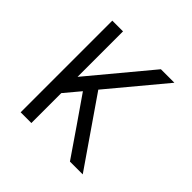

<svg xmlns="http://www.w3.org/2000/svg" viewBox="-142 -657 785 785"><g transform="rotate(45 250.0 -265.0)"><path d="M80 0H142V-173L199 -241L280 -124L365 0H439L239 -290L439 -530H361L142 -267V-530H80Z"/></g></svg>

Font: Iosevka SS09 Light
Style: Regular
Weight: 300
Monospace: yes
Designer: Belleve Invis
Foundry: Belleve Invis
Version: Version 5.2.1; ttfautohint (v1.8.3)